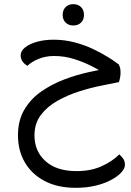

<svg xmlns="http://www.w3.org/2000/svg" viewBox="-20 -575 628 919"><path d="M236 -385Q288 -385 336 -372.5Q384 -360 425 -340.5Q466 -321 498 -301Q530 -281 549 -266Q553 -257 555 -249.5Q557 -242 557 -225Q557 -216 554.5 -202.5Q552 -189 549 -182Q516 -175 465 -165Q414 -155 359 -137.5Q304 -120 255 -92.5Q206 -65 175.5 -24.5Q145 16 145 73Q145 149 198 196.5Q251 244 346 244Q414 244 465.5 221Q517 198 551 164Q559 171 568.5 183Q578 195 578 214Q578 231 561 250Q544 269 512.5 286Q481 303 438 313.5Q395 324 343 324Q255 324 193 291Q131 258 98.5 201.5Q66 145 66 73Q66 1 97 -51Q128 -103 179 -138Q230 -173 288.5 -195Q347 -217 404 -229.5Q461 -242 503 -249V-211Q466 -234 423.5 -256Q381 -278 334.5 -292.5Q288 -307 239 -307Q199 -307 165.5 -293.5Q132 -280 111 -260Q97 -268 88 -280.5Q79 -293 79 -310Q79 -331 100 -348Q121 -365 157 -375Q193 -385 236 -385ZM331 -453Q308 -453 294 -467Q280 -481 280 -504Q280 -527 294 -541Q308 -555 331 -555Q354 -555 368 -541Q382 -527 382 -504Q382 -481 368 -467Q354 -453 331 -453Z"/></svg>

Font: Baloo Bhaijaan 2
Style: Regular
Weight: 400
Designer: Sanskriti Dholi, Noopur Datye and Ek Type
Foundry: Ek Type
Version: Version 1.701